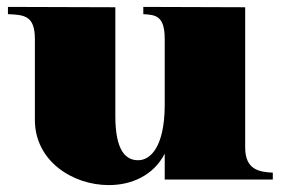

<svg xmlns="http://www.w3.org/2000/svg" viewBox="-20 -521 817 556"><path d="M295 15C360 15 424 -12 457 -76V-1H770V-21C731 -23 690 -29 690 -94V-500L395 -501V-480C430 -478 457 -476 457 -408V-214C456 -96 416 -57 380 -57C345 -57 314 -83 314 -185V-500L3 -501V-480C50 -478 81 -476 81 -408V-174C81 -54 191 15 295 15Z"/></svg>

Font: Sprat Black
Style: Regular
Weight: 900
Designer: Ethan Nakache
Foundry: Collletttivo
Version: Version 2.000;Glyphs 3.2 (3217)